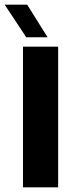

<svg xmlns="http://www.w3.org/2000/svg" viewBox="-57 -799 309 819"><path d="M41 0V-600H191V0ZM55 -640 -37 -779H59L146 -640Z"/></svg>

Font: Big Shoulders Display Thin Black
Style: Regular
Weight: 900
Version: Version 2.002